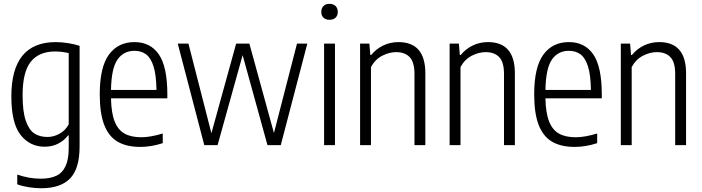

<svg xmlns="http://www.w3.org/2000/svg" viewBox="-20 -774 3742 1024"><path d="M72 209V157Q135 179 197 179Q248 179 280.8 163.2Q313.5 147.5 330 111.2Q346.5 75 346.5 14.5V-51.5H342.5Q323.5 -25.5 291.2 -8.5Q259 8.5 218 8.5Q139.5 8.5 90 -54.2Q40.5 -117 40.5 -260Q40.5 -549.5 277.5 -549.5Q308.5 -549.5 344 -543.8Q379.5 -538 404.5 -529.5V7.5Q404.5 125.5 353.8 177.8Q303 230 199.5 230Q168 230 133.2 224.5Q98.5 219 72 209ZM346.5 -111V-491Q307 -499.5 274.5 -499.5Q188 -499.5 144.2 -444.8Q100.5 -390 100.5 -266Q100.5 -179.5 117.5 -130.2Q134.5 -81 163.2 -62.2Q192 -43.5 233 -43.5Q267 -43.5 298.2 -61.2Q329.5 -79 346.5 -111Z M872.5 -249.5H572Q573.5 -171.5 591.5 -126.2Q609.5 -81 644.2 -61.5Q679 -42 734 -42Q781.5 -42 848 -62V-10.5Q786 9.5 728.5 9.5Q655 9.5 607.5 -18.2Q560 -46 536 -107.5Q512 -169 512 -271Q512 -416 561 -482.8Q610 -549.5 697 -549.5Q782 -549.5 827.2 -483.8Q872.5 -418 872.5 -270.5ZM572 -294.5H814.5Q813.5 -373.5 799 -419.5Q784.5 -465.5 759 -484.2Q733.5 -503 697 -503Q639 -503 606.5 -456.2Q574 -409.5 572 -294.5Z M1564 -541.5H1619L1477.5 0H1406.5L1274 -480L1140.5 0H1069.5L928 -541.5H985L1107.5 -63.5L1239.5 -541.5H1310L1441 -64.5Z M1708.5 0V-541.5H1766.5V0ZM1693.5 -710.5Q1693.5 -730 1705.2 -741.8Q1717 -753.5 1737.5 -753.5Q1758 -753.5 1769.8 -741.8Q1781.5 -730 1781.5 -710.5Q1781.5 -691 1769.8 -679.8Q1758 -668.5 1737.5 -668.5Q1717 -668.5 1705.2 -679.8Q1693.5 -691 1693.5 -710.5Z M1900.5 -541.5H1950L1955 -480.5H1959.5Q1986.5 -513.5 2024 -531.5Q2061.5 -549.5 2105 -549.5Q2248.5 -549.5 2248.5 -383V0H2190.5V-380Q2190.5 -442.5 2165 -469.2Q2139.5 -496 2092.5 -496Q2056 -496 2018.5 -476.8Q1981 -457.5 1958.5 -416.5V0H1900.5Z M2378 -541.5H2427.5L2432.5 -480.5H2437Q2464 -513.5 2501.5 -531.5Q2539 -549.5 2582.5 -549.5Q2726 -549.5 2726 -383V0H2668V-380Q2668 -442.5 2642.5 -469.2Q2617 -496 2570 -496Q2533.5 -496 2496 -476.8Q2458.5 -457.5 2436 -416.5V0H2378Z M3189.5 -249.5H2889Q2890.5 -171.5 2908.5 -126.2Q2926.5 -81 2961.2 -61.5Q2996 -42 3051 -42Q3098.5 -42 3165 -62V-10.5Q3103 9.5 3045.5 9.5Q2972 9.5 2924.5 -18.2Q2877 -46 2853 -107.5Q2829 -169 2829 -271Q2829 -416 2878 -482.8Q2927 -549.5 3014 -549.5Q3099 -549.5 3144.2 -483.8Q3189.5 -418 3189.5 -270.5ZM2889 -294.5H3131.5Q3130.5 -373.5 3116 -419.5Q3101.5 -465.5 3076 -484.2Q3050.5 -503 3014 -503Q2956 -503 2923.5 -456.2Q2891 -409.5 2889 -294.5Z M3291 -541.5H3340.5L3345.5 -480.5H3350Q3377 -513.5 3414.5 -531.5Q3452 -549.5 3495.5 -549.5Q3639 -549.5 3639 -383V0H3581V-380Q3581 -442.5 3555.5 -469.2Q3530 -496 3483 -496Q3446.5 -496 3409 -476.8Q3371.5 -457.5 3349 -416.5V0H3291Z"/></svg>

Font: Encode Sans Condensed Light
Style: Regular
Weight: 300
Width: 3
Designer: Multiple Designers
Foundry: Impallari Type
Version: Version 2.000